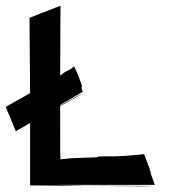

<svg xmlns="http://www.w3.org/2000/svg" viewBox="-53 -645 595 670"><path d="M471 -45C470 -48 473 -41 475 -39C468 -56 468 -57 471 -50L468 -58L470 -54L450 -107L440 -106C341 -96 341 -101 294 -99C286 -98 287 -97 284 -96C251 -95 178 -93 180 -91C163 -90 160 -89 158 -89C157 -101 157 -114 157 -251V-275C203 -301 226 -312 237 -320C228 -316 190 -295 157 -277V-279L235 -324C238 -322 233 -331 231 -340C231 -341 233 -339 234 -338C231 -344 232 -345 233 -342C233 -344 232 -345 232 -345H233C228 -359 223 -376 216 -391C214 -397 211 -401 206 -413C204 -412 202 -411 201 -410C197 -407 197 -407 196 -405C193 -404 162 -388 164 -386L157 -382L158 -625L50 -583C51 -489 51 -417 52 -320L-33 -272C-13 -223 -15 -230 2 -187C22 -199 36 -207 52 -216V-7V2C493 5 432 6 486 4C472 4 345 3 234 3C234 2 202 2 138 0H486C491 7 479 -21 471 -45Z"/></svg>

Font: HIVNotRetro
Style: Regular
Weight: 400
Designer: Feorag
Foundry: Feorag
Version: Version 1.000;PS 001.000;hotconv 1.0.88;makeotf.lib2.5.64775